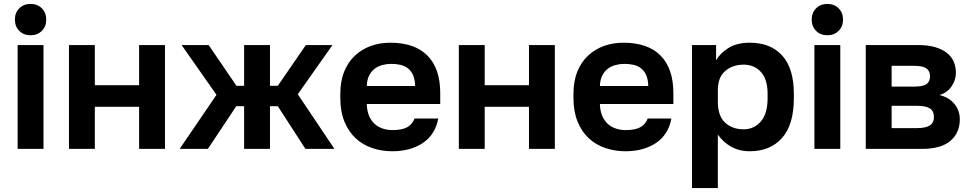

<svg xmlns="http://www.w3.org/2000/svg" viewBox="-20 -760 4954 980"><path d="M70 -530H202V0H70ZM136 -580Q101 -580 78.5 -602.5Q56 -625 56 -660Q56 -695 78.5 -717.5Q101 -740 136 -740Q171 -740 193.5 -717.5Q216 -695 216 -660Q216 -625 193.5 -602.5Q171 -580 136 -580Z M332 -530H464V-325H690V-530H822V0H690V-215H464V0H332Z M1085 -276 907 -530H1045L1187 -322H1226V-530H1358V-322H1398L1541 -530H1677L1500 -279L1687 0H1539L1398 -218H1358V0H1226V-218H1186L1041 0H897Z M1982 12Q1928 12 1879.5 -4.5Q1831 -21 1795 -54.5Q1759 -88 1738 -139.5Q1717 -191 1717 -260V-280Q1717 -346 1737 -395Q1757 -444 1792 -476.5Q1827 -509 1873 -525.5Q1919 -542 1972 -542Q2097 -542 2162 -476Q2227 -410 2227 -285V-229H1852Q1853 -194 1864 -168.5Q1875 -143 1893 -127Q1911 -111 1934.5 -103.5Q1958 -96 1982 -96Q2033 -96 2059 -111Q2085 -126 2096 -155H2217Q2201 -72 2138 -30Q2075 12 1982 12ZM1977 -434Q1954 -434 1931.5 -428Q1909 -422 1892 -409Q1875 -396 1864 -374Q1853 -352 1852 -321H2099Q2098 -354 2088.5 -376Q2079 -398 2062.5 -411Q2046 -424 2024 -429Q2002 -434 1977 -434Z M2322 -530H2454V-325H2680V-530H2812V0H2680V-215H2454V0H2322Z M3172 12Q3118 12 3069.5 -4.5Q3021 -21 2985 -54.5Q2949 -88 2928 -139.5Q2907 -191 2907 -260V-280Q2907 -346 2927 -395Q2947 -444 2982 -476.5Q3017 -509 3063 -525.5Q3109 -542 3162 -542Q3287 -542 3352 -476Q3417 -410 3417 -285V-229H3042Q3043 -194 3054 -168.5Q3065 -143 3083 -127Q3101 -111 3124.5 -103.5Q3148 -96 3172 -96Q3223 -96 3249 -111Q3275 -126 3286 -155H3407Q3391 -72 3328 -30Q3265 12 3172 12ZM3167 -434Q3144 -434 3121.5 -428Q3099 -422 3082 -409Q3065 -396 3054 -374Q3043 -352 3042 -321H3289Q3288 -354 3278.5 -376Q3269 -398 3252.5 -411Q3236 -424 3214 -429Q3192 -434 3167 -434Z M3512 -530H3635V-452Q3655 -488 3698 -515Q3741 -542 3807 -542Q3913 -542 3972.5 -476.5Q4032 -411 4032 -280V-260Q4032 -123 3971.5 -55.5Q3911 12 3807 12Q3753 12 3711.5 -11.5Q3670 -35 3644 -73V200H3512ZM3776 -100Q3828 -100 3863 -139.5Q3898 -179 3898 -260V-280Q3898 -355 3864 -392.5Q3830 -430 3776 -430Q3719 -430 3681.5 -397.5Q3644 -365 3644 -300V-240Q3644 -169 3680.5 -134.5Q3717 -100 3776 -100Z M4137 -530H4269V0H4137ZM4203 -580Q4168 -580 4145.5 -602.5Q4123 -625 4123 -660Q4123 -695 4145.5 -717.5Q4168 -740 4203 -740Q4238 -740 4260.5 -717.5Q4283 -695 4283 -660Q4283 -625 4260.5 -602.5Q4238 -580 4203 -580Z M4399 -530H4665Q4716 -530 4752.5 -519.5Q4789 -509 4813 -490Q4837 -471 4848 -445Q4859 -419 4859 -388Q4859 -351 4836.5 -318.5Q4814 -286 4775 -275Q4824 -263 4851.5 -229.5Q4879 -196 4879 -151Q4879 -82 4831 -41Q4783 0 4685 0H4399ZM4659 -106Q4704 -106 4725.5 -119.5Q4747 -133 4747 -163Q4747 -193 4726.5 -206.5Q4706 -220 4659 -220H4531V-106ZM4646 -318Q4692 -318 4709.5 -331Q4727 -344 4727 -371Q4727 -397 4709 -410.5Q4691 -424 4646 -424H4531V-318Z"/></svg>

Font: Golos Text DemiBold
Style: Regular
Weight: 600
Designer: A.Korolkova, Vitaly Kuzmin
Foundry: ParaType Ltd
Version: Version 2.002